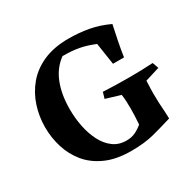

<svg xmlns="http://www.w3.org/2000/svg" viewBox="-147 -837 1033 1011"><g transform="rotate(-30 369.0 -332.0)"><path d="M481 -93Q483 -122 484 -144.5Q485 -167 485 -189Q485 -211 484 -232Q483 -253 480 -274L391 -301L402 -338Q436 -336 476 -335Q516 -334 560 -334Q598 -334 633.5 -335Q669 -336 705 -338L718 -301L630 -274Q629 -250 628 -225.5Q627 -201 628 -175Q628 -145 630.5 -112.5Q633 -80 634 -42Q576 -24 517 -8.5Q458 7 377 7Q287 7 223.5 -21.5Q160 -50 121 -97.5Q82 -145 63.5 -204.5Q45 -264 45 -327Q45 -393 65 -454.5Q85 -516 126 -565Q167 -614 231.5 -642.5Q296 -671 384 -671Q447 -671 505.5 -660.5Q564 -650 624 -622Q614 -576 605 -531Q596 -486 589 -439H522L502 -571Q454 -591 412 -599Q370 -607 312 -607Q257 -567 231 -500Q205 -433 205 -345Q205 -291 215.5 -239Q226 -187 247.5 -145Q269 -103 302.5 -78Q336 -53 382 -53Q412 -53 435 -63.5Q458 -74 481 -93Z"/></g></svg>

Font: Ruwudu
Style: Bold
Weight: 700
Designer: Becca Hirsbrunner Spalinger
Foundry: SIL International
Version: Version 3.000